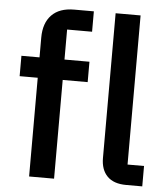

<svg xmlns="http://www.w3.org/2000/svg" viewBox="-53 -787 730 835"><g transform="rotate(5 312.5 -370.0)"><path d="M105 0V-431H26V-520H105V-606Q105 -670 139 -705Q173 -740 237 -740H323V-651H214V-520H323V-431H214V0ZM599 0H529Q474 0 446 -28.5Q418 -57 418 -108V-740H527V-89H599Z"/></g></svg>

Font: IBM Plex Sans Medm
Style: Regular
Weight: 500
Designer: Mike Abbink, Paul van der Laan, Pieter van Rosmalen
Foundry: Bold Monday
Version: Version 3.005